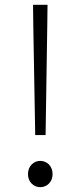

<svg xmlns="http://www.w3.org/2000/svg" viewBox="-20 -763 335 796"><path d="M126 -203H169L176 -658L177 -743H117L118 -658ZM147 13C174 13 198 -8 198 -41C198 -75 174 -96 147 -96C120 -96 96 -75 96 -41C96 -8 120 13 147 13Z"/></svg>

Font: GenYoGothic2 TW L
Style: Regular
Weight: 300
Version: Version 2.100;PS 2.1;hotconv 16.6.51;makeotf.lib2.5.65220 DE